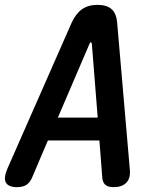

<svg xmlns="http://www.w3.org/2000/svg" viewBox="-51 -760 671 790"><path d="M370 -27 358 -182H146L80 -27Q71 -8 57 1Q43 10 19 10Q-16 10 -26.5 -8.5Q-37 -27 -21 -65L244 -667Q261 -704 286.5 -722Q312 -740 350 -740Q389 -740 408.5 -722Q428 -704 431 -667L483 -65Q487 -27 469 -8.5Q451 10 417 10Q393 10 382.5 0.5Q372 -9 370 -27ZM351 -276 327 -579Q326 -586 322.5 -586Q319 -586 317 -579L187 -276Z"/></svg>

Font: Maple Mono SemiBold
Style: Italic
Weight: 600
Italic angle: -10°
Monospace: yes
Designer: subframe7536
Version: Version 7.000